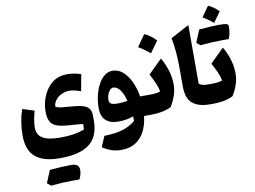

<svg xmlns="http://www.w3.org/2000/svg" viewBox="-134 -1162 2501 1882"><g transform="rotate(-10 1116.5 -221.0)"><path d="M676.3 -346.2Q604 -371.1 564.9 -371.1Q522 -371.1 485.6 -354Q449.2 -336.9 426.3 -308.1Q403.3 -279.3 400.4 -244.1Q407.2 -236.3 420.7 -231.7Q434.1 -227.1 466.1 -223.4Q498 -219.7 560.5 -214.8Q633.3 -210 674.3 -196.5Q715.3 -183.1 732.2 -157.5Q749 -131.8 749 -89.8V-41.5Q749 117.2 653.3 190.9Q557.6 264.6 359.4 264.6Q194.3 264.6 115 195.8Q35.6 127 35.6 -16.1Q35.6 -155.3 77.1 -274.9L193.8 -238.3Q167 -135.3 167 -70.3Q167 -1 222.7 32.5Q278.3 65.9 393.1 65.9Q473.1 65.9 530 56.9Q586.9 47.9 637.7 28.8L641.1 -24.9Q634.8 -26.9 622.6 -28.3Q610.4 -29.8 580.1 -32.2Q549.8 -34.7 489.3 -39.1Q416.5 -44.4 374.8 -61.5Q333 -78.6 315.7 -114.3Q298.3 -149.9 298.3 -210Q298.3 -279.8 321.3 -343Q344.2 -406.2 384.5 -452.6Q424.8 -499 475.6 -518.1Q515.1 -534.2 574.7 -534.2Q634.8 -534.2 706.5 -511.2ZM453.1 502.4Q349.6 502.4 225.6 514.2L189.5 483.4Q202.6 451.7 215.3 420.9Q228 390.1 241.2 359.9Q372.1 348.6 452.9 348.6Q533.7 348.6 533.7 411.6Q533.7 455.6 509.3 502.9Z M1013.7 -490.7Q1068.8 -490.7 1114.3 -451.7Q1159.7 -412.6 1191.4 -345.9Q1223.1 -279.3 1236.3 -195.8H1290V0H1241.2Q1232.9 83.5 1200 148.9Q1167 214.4 1108.9 251.7Q1050.8 289.1 966.8 289.1Q919.4 289.1 877.9 277.1Q836.4 265.1 779.8 229.5L825.2 124Q934.6 122.1 1008.3 99.6Q1082 77.1 1136.7 30.3Q1136.7 19 1136.2 8.1Q1135.7 -2.9 1134.8 -15.1Q1105 -3.4 1067.1 3.4Q1029.3 10.3 985.8 10.3Q904.3 10.3 860.4 -30.3Q816.4 -70.8 816.4 -153.8Q816.4 -211.9 829.6 -271.2Q842.8 -330.6 868.2 -380.4Q893.6 -430.2 930.2 -460.4Q966.8 -490.7 1013.7 -490.7ZM992.2 -326.7Q973.1 -326.7 957.8 -309.6Q942.4 -292.5 933.6 -267.3Q924.8 -242.2 924.8 -217.3Q924.8 -185.5 946.5 -175.3Q968.3 -165 1006.3 -165Q1030.8 -165 1057.6 -167.7Q1084.5 -170.4 1106.9 -174.3Q1089.8 -242.7 1059.6 -284.7Q1029.3 -326.7 992.2 -326.7Z M1381.8 -789.6Q1414.1 -777.3 1442.9 -755.4Q1471.7 -733.4 1497.1 -707Q1477.1 -679.2 1456.5 -650.6Q1436 -622.1 1414.6 -593.3Q1389.6 -615.2 1361.3 -635.7Q1333 -656.2 1300.8 -674.3Q1322.3 -703.6 1342.3 -732.4Q1362.3 -761.2 1381.8 -789.6ZM1290 0Q1279.3 0 1273.9 -8.1Q1268.6 -16.1 1268.6 -38.6V-157.2Q1268.6 -179.7 1273.9 -187.7Q1279.3 -195.8 1290 -195.8H1336.4Q1367.7 -195.8 1393.6 -199Q1419.4 -202.1 1439 -210.4Q1431.2 -252.4 1410.4 -299.3Q1389.6 -346.2 1364.3 -390.1L1502 -525.9Q1533.7 -475.6 1557.4 -403.1Q1581.1 -330.6 1581.1 -252.4Q1581.1 -200.2 1563 -145.8Q1544.9 -91.3 1512.7 -40Q1469.2 -19 1418.5 -9.5Q1367.7 0 1306.2 0Z M1823.7 -802.7V-219.7Q1837.9 -208 1856.9 -201.9Q1876 -195.8 1905.8 -195.8H1906.2V0H1905.8Q1827.6 0 1780 -18.6Q1732.4 -37.1 1707.5 -68.4Q1682.6 -99.6 1674.1 -138.4Q1665.5 -177.2 1665.5 -217.3V-401.4Q1665.5 -483.9 1659.2 -562Q1652.8 -640.1 1638.7 -703.6Z M1906.2 0Q1895.5 0 1890.1 -8.1Q1884.8 -16.1 1884.8 -38.6V-157.2Q1884.8 -179.7 1890.1 -187.7Q1895.5 -195.8 1906.2 -195.8H1952.6Q1983.9 -195.8 2009.8 -199Q2035.6 -202.1 2055.2 -210.4Q2047.4 -252.4 2026.6 -299.3Q2005.9 -346.2 1980.5 -390.1L2118.2 -525.9Q2149.9 -475.6 2173.6 -403.1Q2197.3 -330.6 2197.3 -252.4Q2197.3 -200.2 2179.2 -145.8Q2161.1 -91.3 2128.9 -40Q2085.4 -19 2034.7 -9.5Q1983.9 0 1922.4 0ZM1906.2 -586.9Q1883.8 -606.9 1870.1 -617.7Q1883.3 -650.9 1896.2 -681.2Q1909.2 -711.4 1921.4 -741.2Q2054.2 -752.4 2115 -752.4Q2175.8 -752.4 2194.3 -746.1Q2212.9 -739.7 2212.9 -724.6Q2212.9 -645 2189.5 -598.1Q2179.7 -598.6 2168 -598.6H2133.8Q2030.3 -598.6 1906.2 -586.9ZM1973.6 -852.1Q2041 -947.8 2046.4 -955.6Q2097.2 -936 2149.9 -881.8Q2113.3 -830.6 2076.2 -778.8Q2022.9 -825.2 1973.6 -852.1Z"/></g></svg>

Font: Pinar-DS2-FD ExtraBold
Style: Regular
Weight: 800
Designer: Amin Abedi
Version: Version 3.000